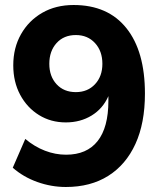

<svg xmlns="http://www.w3.org/2000/svg" viewBox="-20 -736 640 767"><path d="M243 11Q185 11 129 -9Q73 -29 31 -66L81 -181Q118 -150 159.5 -134Q201 -118 244 -118Q327 -118 370 -172.5Q413 -227 413 -333V-352Q391 -302 346 -274.5Q301 -247 243 -247Q183 -247 135.5 -276.5Q88 -306 60.5 -357.5Q33 -409 33 -475Q33 -545 64 -599.5Q95 -654 149 -685Q203 -716 274 -716Q411 -716 485 -623.5Q559 -531 559 -362Q559 -244 521 -161Q483 -78 412.5 -33.5Q342 11 243 11ZM283 -368Q330 -368 359.5 -399.5Q389 -431 389 -481Q389 -532 359.5 -564Q330 -596 283 -596Q235 -596 206 -564Q177 -532 177 -481Q177 -431 206 -399.5Q235 -368 283 -368Z"/></svg>

Font: Mulish ExtraBold
Style: Regular
Weight: 800
Designer: Vernon Adams
Foundry: Vernon Adams
Version: Version 3.603; ttfautohint (v1.8.3)